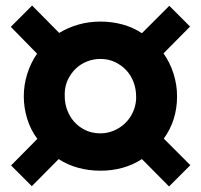

<svg xmlns="http://www.w3.org/2000/svg" viewBox="-20 -712 726 694"><path d="M95 -39 20 -114Q44 -138 67.5 -162Q91 -186 115 -210Q91 -242 78.5 -282Q66 -322 66 -364Q66 -405 78.5 -445Q91 -485 114 -518Q90 -542 66.5 -566.5Q43 -591 19 -615L96 -692Q121 -667 145 -642.5Q169 -618 194 -593Q227 -613 264.5 -623.5Q302 -634 343 -634Q385 -634 423 -623.5Q461 -613 493 -592L592 -691L667 -616Q643 -592 619 -567.5Q595 -543 571 -519Q594 -487 607 -446.5Q620 -406 620 -364Q620 -277 572 -211L668 -115L591 -38Q566 -63 542 -87.5Q518 -112 493 -137Q461 -116 423 -105.5Q385 -95 343 -95Q301 -95 262.5 -105.5Q224 -116 192 -137Q168 -112 143.5 -88Q119 -64 95 -39ZM343 -230Q367 -230 389.5 -239Q412 -248 430 -264.5Q448 -281 459 -303.5Q470 -326 472 -352V-364Q472 -390 463 -414.5Q454 -439 437 -457.5Q420 -476 396 -487.5Q372 -499 343 -499Q318 -499 295 -490Q272 -481 254.5 -464.5Q237 -448 226 -425.5Q215 -403 214 -376V-364Q214 -338 223 -314Q232 -290 248.5 -271.5Q265 -253 289 -241.5Q313 -230 343 -230Z"/></svg>

Font: Rosa Sans Black
Style: Regular
Weight: 900
Designer: Pentagram / MCKL
Foundry: Pentagram / MCKL
Version: Version 1.005;September 16, 2019;FontCreator 11.5.0.2425 64-